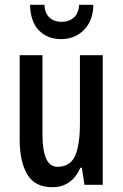

<svg xmlns="http://www.w3.org/2000/svg" viewBox="-20 -770 511 800"><path d="M408 -540V0H332L321 -71H315Q279 10 198 10Q125 10 93.5 -43.5Q62 -97 62 -188V-540H157V-210Q157 -75 219 -75Q272 -75 292.5 -120Q313 -165 313 -256V-540ZM369 -750Q368 -684 330 -645.5Q292 -607 235 -607Q178 -607 142.5 -643Q107 -679 105 -750H165Q167 -714 186.5 -696.5Q206 -679 237 -679Q267 -679 287 -696Q307 -713 310 -750Z"/></svg>

Font: Noto Sans Gujarati UI ExtraCondensed Medium
Style: Regular
Weight: 500
Width: 2
Designer: Jelle Bosma - Monotype Design Team, Universal Thirst
Foundry: Monotype Imaging Inc.
Version: Version 2.106; ttfautohint (v1.8.4.7-5d5b)